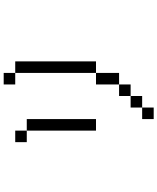

<svg xmlns="http://www.w3.org/2000/svg" viewBox="74 -864 852 1040"><g transform="rotate(-90 500.0 -344.0)"><path d="M625 -687.5H562.5V-750H625ZM250 -687.5H312.5V-625H250ZM312.5 -625H375V-250H312.5ZM375 0H437.5V62.5H375ZM437.5 -62.5H500V0H437.5ZM500 -125H562.5V-62.5H500ZM562.5 -250H625V-125H562.5ZM625 -687.5H687.5V-250H625Z"/></g></svg>

Font: 寒蝉点阵体 16px
Style: Regular
Weight: 400
Designer: Designed by Warren2060
Foundry: ChillType
Version: Version 1.000